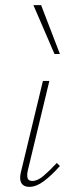

<svg xmlns="http://www.w3.org/2000/svg" viewBox="-20 -723 290 747"><path d="M94 4Q79 4 70 -3Q61 -10 59 -23Q57 -36 62 -56L147 -408H172L88 -59Q84 -40 87.5 -29.5Q91 -19 106 -19Q126 -19 149 -38.5Q172 -58 201 -89L213 -77Q180 -40 150.5 -18Q121 4 94 4ZM192 -513 110 -703H140L213 -513Z"/></svg>

Font: Ysabeau Office Thin
Style: Italic
Weight: 250
Italic angle: -12°
Designer: Christian Thalmann (Catharsis Fonts)
Version: Version 2.001;gftools[0.9.30]; featfreeze: tnum,lnum,ss02